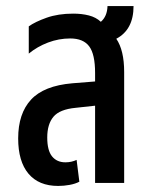

<svg xmlns="http://www.w3.org/2000/svg" viewBox="-20 -604 493 634"><path d="M172 10Q108 10 74 -30.5Q40 -71 40 -147Q40 -229 82.5 -275Q125 -321 219 -329L294 -335V-363Q294 -425 274.5 -451Q255 -477 212 -477Q174 -477 138.5 -463.5Q103 -450 75 -427V-517Q96 -532 134 -545.5Q172 -559 222 -559Q250 -559 273.5 -553Q297 -547 313 -532Q334 -550 335 -584H421Q421 -506 364 -476Q377 -457 383.5 -429.5Q390 -402 390 -366V0H294V-255L230 -248Q177 -243 156.5 -218.5Q136 -194 136 -150Q136 -107 152 -87.5Q168 -68 196 -68Q216 -68 233 -76L242 -4Q229 3 210 6.5Q191 10 172 10Z"/></svg>

Font: Noto Sans Thai ExtCond Med
Style: Regular
Weight: 500
Width: 2
Designer: Monotype Design Team
Foundry: Monotype Imaging Inc.
Version: Version 2.002; ttfautohint (v1.8.4.7-5d5b)